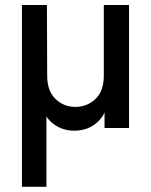

<svg xmlns="http://www.w3.org/2000/svg" viewBox="-20 -510 602 765"><path d="M276.4 10.7Q219.7 10.7 181.2 -26.4Q142.6 -63.5 142.6 -130.9L67.4 -239.3V-490.2H167L168 -208Q168 -147.5 201.2 -115.7Q234.4 -84 280.3 -84Q327.1 -84 360.4 -115.7Q393.6 -147.5 393.6 -208V-490.2H494.1V-233.4L410.2 -130.9Q410.2 -63.5 371.6 -26.4Q333 10.7 276.4 10.7ZM67.4 234.4V-293.9L165 -81.1V234.4ZM396.5 0V-143.6L494.1 -282.2V0Z"/></svg>

Font: Sen Medium
Style: Regular
Weight: 500
Designer: Kosal Sen, Philatype
Foundry: Philatype
Version: Version 2.000;gftools[0.9.31]